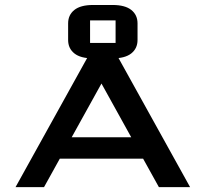

<svg xmlns="http://www.w3.org/2000/svg" viewBox="-20 -770 846 790"><path d="M455.6 -686H350.6V-593.3H455.6ZM362.8 -749.5H443.4Q494.6 -749.5 520.3 -729Q545.9 -708.5 545.9 -673.8V-605.5Q545.9 -570.8 520.3 -550.3Q494.6 -529.8 443.4 -529.8H362.8Q311.5 -529.8 285.9 -550.3Q260.3 -570.8 260.3 -605.5V-673.8Q260.3 -708.5 285.9 -729Q311.5 -749.5 362.8 -749.5ZM464.4 -537.1 762.2 0H633.8L568.8 -117.2H226.1L161.1 0H43.9L341.8 -537.1ZM274.9 -205.1H520L397.5 -426.3Z"/></svg>

Font: Squarish Sans CT
Style: RegularSC
Weight: 400
Version: Version 0.9